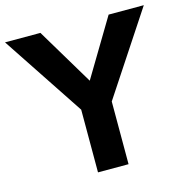

<svg xmlns="http://www.w3.org/2000/svg" viewBox="-108 -815 896 916"><g transform="rotate(-15 340.0 -357.0)"><path d="M508.3 -713.9 339.8 -432.6 171.4 -713.9H-3.4L264.6 -309.6V0H415.5V-309.6L682.1 -713.9Z"/></g></svg>

Font: Estedad-FD-VF Thin
Style: Regular
Weight: 100
Designer: Amin Abedi
Version: Version 5.0